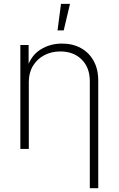

<svg xmlns="http://www.w3.org/2000/svg" viewBox="-20 -775 617 999"><path d="M129.9 -348.6V0H85.9V-541H128.9V-418.9H120.1Q140.1 -485.4 190.2 -516.8Q240.2 -548.3 302.2 -548.3Q357.9 -548.3 400.4 -525.1Q442.9 -502 467 -458.7Q491.2 -415.5 491.2 -355V204.1H447.3V-352.5Q447.3 -423.3 405 -465.3Q362.8 -507.3 293.9 -507.3Q247.1 -507.3 210 -487.5Q172.9 -467.8 151.4 -432.1Q129.9 -396.5 129.9 -348.6ZM279.3 -616.7 297.4 -754.9H344.2L311.5 -616.7Z"/></svg>

Font: Inter 17pt ExtraLight
Style: Regular
Weight: 250
Version: Version 4.001;git-66647c0bb